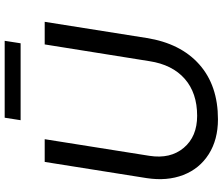

<svg xmlns="http://www.w3.org/2000/svg" viewBox="-86 -857 961 829"><g transform="rotate(-90 394.5 -442.5)"><path d="M622.1 -834H290L300.8 -902.8H632.8ZM293.9 18.1Q206.1 18.1 143.3 -21.7Q80.6 -61.5 53.5 -131.6Q26.4 -201.7 40 -290L109.9 -730H208L136.2 -277.8Q122.1 -187.5 170.7 -129.6Q219.2 -71.8 309.1 -71.8Q407.7 -71.8 468.8 -125.5Q529.8 -179.2 544.9 -277.8L617.2 -730H714.8L645 -290Q621.6 -143.1 530.8 -62.5Q439.9 18.1 293.9 18.1Z"/></g></svg>

Font: Sora Italic
Style: Regular
Weight: 400
Designer: Jonathan Barnbrook, Julián Moncada
Foundry: Barnbrook Fonts
Version: Version 2.000